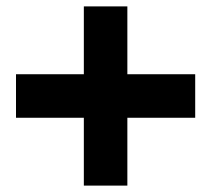

<svg xmlns="http://www.w3.org/2000/svg" viewBox="-20 -654 660 600"><path d="M242 -74V-634H378V-74ZM30 -286V-422H590V-286Z"/></svg>

Font: Unbounded SemiBold
Style: Regular
Weight: 600
Designer: Luke Prowse, Jean-Baptiste Morizot, Fátima Lázaro, Florian Runge
Foundry: NaN
Version: Version 1.700